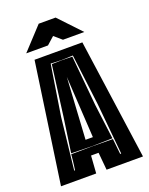

<svg xmlns="http://www.w3.org/2000/svg" viewBox="-140 -814 689 887"><g transform="rotate(-20 204.5 -370.5)"><path d="M3 0 88 -591H323L406 0H227L219 -86H182L176 0ZM85 -47H89L92 -68Q94 -79 95 -92L98 -123L201 -124L303 -123L311 -47H316L292 -299L261 -549L204 -547L152 -549L113 -301ZM201 -125 99 -127 124 -300 156 -545 204 -546 257 -545 280 -299 302 -127ZM183 -163H219L201 -466ZM62 -632 163 -741H246L348 -633H243L206 -665L169 -632Z"/></g></svg>

Font: Alumni Sans Inline One
Style: Regular
Weight: 400
Designer: Robert E. Leuschke
Foundry: Robert E. Leuschke
Version: Version 1.100; ttfautohint (v1.8.3)